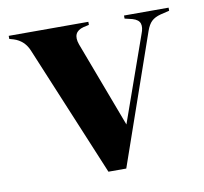

<svg xmlns="http://www.w3.org/2000/svg" viewBox="-61 -547 652 615"><g transform="rotate(-10 265.0 -239.0)"><path d="M244 3 67 -422Q53 -456 19 -467L5 -471V-481H264V-471L246 -467Q207 -457 222 -415L327 -136L425 -413Q433 -433 429 -446Q425 -459 405 -465L380 -471V-481H525V-471L496 -464Q477 -459 466.5 -449Q456 -439 449 -419L302 3Z"/></g></svg>

Font: DM Serif Display
Style: Regular
Weight: 400
Designer: Colophon Foundry, Frank Grießhammer
Foundry: Colophon Foundry
Version: Version 5.200; ttfautohint (v1.8.3)